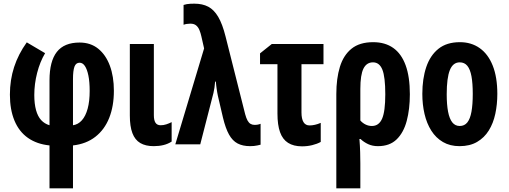

<svg xmlns="http://www.w3.org/2000/svg" viewBox="-20 -787 2777 1047"><path d="M226 -497Q198 -450 182.5 -389.5Q167 -329 167 -269Q167 -221 176.5 -186.5Q186 -152 204.5 -132Q223 -112 250 -104V-349Q250 -453 290 -504Q330 -555 414 -555Q474 -555 515.5 -521.5Q557 -488 579 -429Q601 -370 601 -292Q601 -208 575.5 -144Q550 -80 500 -41Q450 -2 378 6V240H250V6Q181 -1 132.5 -35Q84 -69 59 -129Q34 -189 34 -271Q34 -351 57 -421.5Q80 -492 126 -556ZM414 -445Q394 -445 386 -423.5Q378 -402 378 -355V-104Q406 -108 426.5 -131Q447 -154 458 -194.5Q469 -235 469 -291Q469 -341 462 -375Q455 -409 443 -427Q431 -445 414 -445Z M819 -159Q819 -131 828 -117.5Q837 -104 856 -104Q872 -104 887 -109Q902 -114 916 -121V-15Q896 -2 871.5 4Q847 10 818 10Q774 10 745 -7Q716 -24 702 -61Q688 -98 688 -157V-547H819Z M936 0 1093 -523 1078 -589Q1074 -607 1067.5 -623Q1061 -639 1049.5 -648.5Q1038 -658 1018 -658Q1008 -658 998.5 -656.5Q989 -655 981 -652V-760Q990 -763 999 -764.5Q1008 -766 1018.5 -766.5Q1029 -767 1040 -767Q1084 -767 1115.5 -750.5Q1147 -734 1170 -695Q1193 -656 1210 -588L1317 -164Q1323 -142 1330 -129.5Q1337 -117 1346.5 -111.5Q1356 -106 1368 -106Q1378 -106 1386 -107.5Q1394 -109 1401 -112V2Q1393 4 1384 6Q1375 8 1365 9Q1355 10 1344 10Q1304 10 1276 -4.5Q1248 -19 1229 -53Q1210 -87 1196 -145L1168 -265Q1166 -274 1164.5 -283.5Q1163 -293 1161.5 -302.5Q1160 -312 1159 -322Q1158 -332 1157 -342H1153Q1152 -325 1149.5 -309Q1147 -293 1144 -280L1072 0Z M1744 -547V-437H1624V-174Q1624 -139 1635 -121Q1646 -103 1668 -103Q1682 -103 1697.5 -106.5Q1713 -110 1729 -117V-13Q1709 -2 1682.5 4.5Q1656 11 1627 11Q1581 11 1551 -8Q1521 -27 1507 -66.5Q1493 -106 1493 -168V-437H1398V-496L1462 -547Z M2215 -273Q2215 -192 2198 -128Q2181 -64 2143 -27Q2105 10 2041 10Q2011 10 1987.5 -1Q1964 -12 1946 -29H1940Q1943 8 1944 42Q1945 76 1945 104V240H1814V-274Q1814 -359 1833.5 -422.5Q1853 -486 1897 -521.5Q1941 -557 2015 -557Q2080 -557 2124.5 -525.5Q2169 -494 2192 -431Q2215 -368 2215 -273ZM2014 -447Q1979 -447 1962 -413Q1945 -379 1945 -302V-130Q1957 -116 1973.5 -108Q1990 -100 2008 -100Q2046 -100 2063.5 -139.5Q2081 -179 2081 -273Q2081 -368 2065 -407.5Q2049 -447 2014 -447Z M2692 -275Q2692 -218 2681 -166.5Q2670 -115 2645.5 -75.5Q2621 -36 2581.5 -13Q2542 10 2486 10Q2434 10 2395.5 -12.5Q2357 -35 2332 -74.5Q2307 -114 2295 -165.5Q2283 -217 2283 -275Q2283 -358 2304.5 -421.5Q2326 -485 2371 -521Q2416 -557 2488 -557Q2550 -557 2596 -524.5Q2642 -492 2667 -429Q2692 -366 2692 -275ZM2416 -273Q2416 -216 2423.5 -177.5Q2431 -139 2446.5 -119.5Q2462 -100 2487 -100Q2513 -100 2528.5 -119.5Q2544 -139 2551 -178Q2558 -217 2558 -275Q2558 -333 2551 -371Q2544 -409 2528.5 -428Q2513 -447 2487 -447Q2450 -447 2433 -404.5Q2416 -362 2416 -273Z"/></svg>

Font: Noto Sans Display ExtraCondensed
Style: Bold
Weight: 700
Width: 2
Designer: Monotype Design Team
Foundry: Monotype Imaging Inc.
Version: Version 2.003